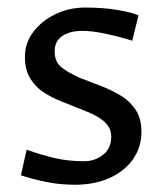

<svg xmlns="http://www.w3.org/2000/svg" viewBox="-20 -482 435 514"><path d="M180.3 12.6Q138.5 12.6 99.9 4.3Q61.3 -4 36 -12.8L51.2 -81.3Q89.9 -67.5 125.9 -59Q161.8 -50.4 204.8 -50.4Q234.6 -50.4 256.2 -67.8Q277.8 -85.2 277.8 -115.9Q277.8 -134.5 267.8 -147Q257.7 -159.6 242.2 -168.8Q226.6 -178 209.2 -184.7L143.3 -210.9Q120.2 -220.1 98.1 -234Q75.9 -247.9 61.3 -271.3Q46.7 -294.7 46.7 -330Q46.7 -367.1 69.4 -396.9Q92 -426.7 128.9 -444.3Q165.8 -461.8 208.3 -461.8Q256.4 -461.8 294.9 -455.3Q333.4 -448.8 350.8 -440.8L334 -373Q298 -384.3 262.2 -391.8Q226.4 -399.4 200.3 -399.4Q167.2 -399.4 146.8 -385.6Q126.3 -371.8 126.3 -344.5Q126.3 -317.2 143.2 -303Q160.1 -288.7 194.4 -273.3L251.7 -251.3Q278 -241.1 302.4 -226.6Q326.7 -212.2 342.7 -188.8Q358.6 -165.4 358.6 -128.9Q358.6 -87.3 335.6 -55.1Q312.6 -23 272.5 -5.2Q232.4 12.6 180.3 12.6Z"/></svg>

Font: Ancizar Sans Thin
Style: Regular
Weight: 100
Designer: Cesar Puertas, Viviana Monsalve, Julian Moncada, Julian Prieto, Jose Castro, Mariel Hernandez, Felipe Aragon, Sara Alarc
Version: Version 8.100